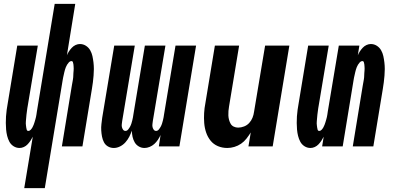

<svg xmlns="http://www.w3.org/2000/svg" viewBox="-20 -755 2040 990"><path d="M105 215 149 -50Q144 -40 137.5 -30Q131 -20 122.5 -11Q114 -2 103 3Q92 8 81 8Q64 8 50 -1Q36 -10 28.5 -24Q21 -38 17 -54Q13 -70 11.5 -87Q10 -104 10 -121Q10 -138 11 -155Q12 -172 14.5 -189Q17 -206 20 -223L69 -520H175L123 -209Q122 -203 121 -197.5Q120 -192 119.5 -186.5Q119 -181 118 -175Q117 -169 116.5 -163.5Q116 -158 115.5 -152.5Q115 -147 114.5 -141.5Q114 -136 113.5 -130Q113 -124 113 -118.5Q113 -113 114 -107.5Q115 -102 115.5 -96.5Q116 -91 118 -85.5Q120 -80 126 -80Q133 -80 138.5 -86Q144 -92 147.5 -98.5Q151 -105 153.5 -111.5Q156 -118 158 -124.5Q160 -131 162 -138Q164 -145 165.5 -151.5Q167 -158 168 -165Q169 -172 170 -179L262 -735H368L325 -470Q329 -480 335.5 -490Q342 -500 350.5 -509Q359 -518 370 -523Q381 -528 392 -528Q409 -528 423 -519Q437 -510 445 -496Q453 -482 456.5 -466Q460 -450 462 -433Q464 -416 464 -399Q464 -382 462.5 -365Q461 -348 459 -331Q457 -314 454 -297L405 0H299L350 -311Q351 -317 352 -322.5Q353 -328 354 -333.5Q355 -339 356 -345Q357 -351 357.5 -356.5Q358 -362 358 -367.5Q358 -373 358.5 -378.5Q359 -384 359.5 -390Q360 -396 360 -401.5Q360 -407 359.5 -412.5Q359 -418 358.5 -423.5Q358 -429 356 -434.5Q354 -440 348 -440Q341 -440 335.5 -434Q330 -428 326 -421.5Q322 -415 319.5 -408.5Q317 -402 315 -395.5Q313 -389 311.5 -382Q310 -375 308.5 -368.5Q307 -362 305.5 -355Q304 -348 303 -341L211 215Z M567 8Q550 8 536.5 0Q523 -8 516 -21.5Q509 -35 506 -50.5Q503 -66 502 -82.5Q501 -99 503 -115.5Q505 -132 507 -148L569 -520H675L610 -131Q609 -123 608 -115Q607 -107 608.5 -100Q610 -93 614.5 -86.5Q619 -80 627 -80Q635 -80 641 -87.5Q647 -95 651 -102.5Q655 -110 657.5 -118Q660 -126 662 -134Q664 -142 665.5 -150Q667 -158 668 -166L727 -520H833L768 -131Q767 -123 766 -115Q765 -107 766.5 -100Q768 -93 772.5 -86.5Q777 -80 785 -80Q793 -80 799 -87.5Q805 -95 809 -102.5Q813 -110 815.5 -118Q818 -126 820 -134Q822 -142 823.5 -150Q825 -158 826 -166L885 -520H991L905 0H799L808 -59Q802 -46 794 -34Q786 -22 775.5 -12.5Q765 -3 751.5 2.5Q738 8 725 8Q709 8 695.5 0Q682 -8 674.5 -21Q667 -34 663.5 -49.5Q660 -65 660 -81Q654 -65 646.5 -50Q639 -35 627 -21.5Q615 -8 599 0Q583 8 567 8Z M1152 8Q1126 8 1103.5 -1.5Q1081 -11 1066 -29.5Q1051 -48 1043 -71.5Q1035 -95 1033 -120.5Q1031 -146 1032.5 -172Q1034 -198 1039 -223L1088 -520H1213L1161 -206Q1159 -195 1158 -183Q1157 -171 1157.5 -159.5Q1158 -148 1161 -137Q1164 -126 1169.5 -116.5Q1175 -107 1185.5 -102Q1196 -97 1208 -97Q1223 -97 1238.5 -103Q1254 -109 1265 -121Q1276 -133 1282 -148Q1288 -163 1290 -179L1347 -520H1472L1386 0H1261L1273 -72Q1263 -56 1251 -40.5Q1239 -25 1223 -14Q1207 -3 1188.5 2.5Q1170 8 1152 8Z M1581 8Q1564 8 1550 -1Q1536 -10 1528.5 -24Q1521 -38 1517 -54Q1513 -70 1511.5 -87Q1510 -104 1510 -121Q1510 -138 1511 -155Q1512 -172 1514.5 -189Q1517 -206 1520 -223L1569 -520H1675L1623 -209Q1622 -203 1621 -197.5Q1620 -192 1619.5 -186.5Q1619 -181 1618 -175Q1617 -169 1616.5 -163.5Q1616 -158 1615.5 -152.5Q1615 -147 1614.5 -141.5Q1614 -136 1613.5 -130Q1613 -124 1613 -118.5Q1613 -113 1614 -107.5Q1615 -102 1615.5 -96.5Q1616 -91 1618 -85.5Q1620 -80 1626 -80Q1633 -80 1638.5 -86Q1644 -92 1647.5 -98.5Q1651 -105 1653.5 -111.5Q1656 -118 1658 -124.5Q1660 -131 1662 -138Q1664 -145 1665.5 -151.5Q1667 -158 1668 -165Q1669 -172 1670 -179L1727 -520H1833L1825 -470Q1829 -480 1835.5 -490Q1842 -500 1850.5 -509Q1859 -518 1870 -523Q1881 -528 1892 -528Q1909 -528 1923 -519Q1937 -510 1945 -496Q1953 -482 1956.5 -466Q1960 -450 1962 -433Q1964 -416 1964 -399Q1964 -382 1962.5 -365Q1961 -348 1959 -331Q1957 -314 1954 -297L1905 0H1799L1850 -311Q1851 -317 1852 -322.5Q1853 -328 1854 -333.5Q1855 -339 1856 -345Q1857 -351 1857.5 -356.5Q1858 -362 1858 -367.5Q1858 -373 1858.5 -378.5Q1859 -384 1859.5 -390Q1860 -396 1860 -401.5Q1860 -407 1859.5 -412.5Q1859 -418 1858.5 -423.5Q1858 -429 1856 -434.5Q1854 -440 1848 -440Q1841 -440 1835.5 -434Q1830 -428 1826 -421.5Q1822 -415 1819.5 -408.5Q1817 -402 1815 -395.5Q1813 -389 1811.5 -382Q1810 -375 1808.5 -368.5Q1807 -362 1805.5 -355Q1804 -348 1803 -341L1747 0H1641L1649 -50Q1644 -40 1637.5 -30Q1631 -20 1622.5 -11Q1614 -2 1603 3Q1592 8 1581 8Z"/></svg>

Font: Iosevka Extrabold Oblique
Style: Regular
Weight: 800
Italic angle: -9°
Monospace: yes
Designer: Belleve Invis
Foundry: Belleve Invis
Version: Version 32.5.0; ttfautohint (v1.8.4)